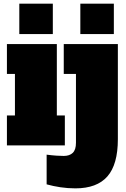

<svg xmlns="http://www.w3.org/2000/svg" viewBox="-20 -798 693 1054"><path d="M292 -164H336V0H18V-164H62V-392H18V-556H292ZM86 -778H270V-611H86ZM330 -556H627V-34Q627 105 569.5 170.5Q512 236 394 236Q352 236 312 230Q272 224 236 214V51Q267 55 290.5 56.5Q314 58 330 58Q362 58 379.5 41Q397 24 397 -14V-392H330ZM421 -778H605V-611H421Z"/></svg>

Font: Alfa Slab One
Style: Regular
Weight: 400
Designer: JM Sole
Foundry: JM Sole
Version: Version 1.001